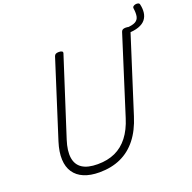

<svg xmlns="http://www.w3.org/2000/svg" viewBox="-237 -1718 1980 1975"><g transform="rotate(-20 753.5 -730.5)"><path d="M1500 -1459Q1511 -1411 1505.5 -1368.5Q1500 -1326 1474.5 -1294Q1449 -1262 1398.5 -1244Q1348 -1226 1268 -1225L1287 -1283Q1352 -1286 1383.5 -1303.5Q1415 -1321 1422.5 -1356Q1430 -1391 1422 -1446Q1420 -1460 1430.5 -1468.5Q1441 -1477 1456.5 -1479.5Q1472 -1482 1485 -1477.5Q1498 -1473 1500 -1459ZM518 19Q419 19 349 -10.5Q279 -40 240.5 -97Q202 -154 198.5 -236.5Q195 -319 228 -424L495 -1261Q500 -1275 511.5 -1281.5Q523 -1288 546 -1288Q569 -1288 580 -1280.5Q591 -1273 586 -1258L314 -413Q278 -301 289.5 -223Q301 -145 360.5 -105.5Q420 -66 529 -66Q638 -66 721 -104Q804 -142 864 -219.5Q924 -297 960 -413L1229 -1261Q1234 -1275 1245 -1281.5Q1256 -1288 1279 -1288Q1328 -1288 1319 -1258L1046 -402Q1002 -261 928 -167.5Q854 -74 751.5 -27.5Q649 19 518 19Z"/></g></svg>

Font: Playwrite NL
Style: Regular
Weight: 400
Designer: Veronika Burian, José Scaglione
Foundry: TypeTogether
Version: Version 1.002